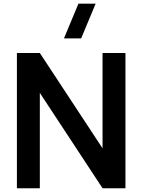

<svg xmlns="http://www.w3.org/2000/svg" viewBox="-20 -1002 758 1022"><path d="M411.9 -797.5H320.4L397.6 -982.5H489.1ZM70 0V-720H192L525.8 -212.5V-720H647.8V0H525.8L192 -507.7V0Z"/></svg>

Font: Manrope ExtraLight
Style: Regular
Weight: 200
Designer: Mikhail Sharanda
Foundry: Mikhail Sharanda
Version: Version 4.505